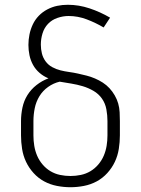

<svg xmlns="http://www.w3.org/2000/svg" viewBox="-20 -772 590 804"><path d="M275 12Q247 12 218.5 6.5Q190 1 165 -12.5Q140 -26 120.5 -47.5Q101 -69 89 -94.5Q77 -120 72.5 -148.5Q68 -177 68 -205V-265Q68 -293 74 -321.5Q80 -350 95 -374Q110 -398 133 -416Q156 -434 183 -444Q163 -452 146 -466.5Q129 -481 118.5 -500Q108 -519 103.5 -540.5Q99 -562 99 -584Q99 -606 103.5 -628Q108 -650 117.5 -670Q127 -690 142.5 -706Q158 -722 178 -732.5Q198 -743 219.5 -747.5Q241 -752 264 -752Q310 -752 355 -737Q400 -722 441 -698L414 -657Q380 -677 343 -691Q306 -705 267 -705Q244 -705 220.5 -697Q197 -689 181 -672Q165 -655 158 -632Q151 -609 151 -585Q151 -566 155.5 -548Q160 -530 171 -515Q182 -500 198.5 -491Q215 -482 233 -477.5Q251 -473 269.5 -470.5Q288 -468 306 -464Q324 -460 342 -455.5Q360 -451 377.5 -443.5Q395 -436 410.5 -426Q426 -416 438.5 -402.5Q451 -389 460.5 -372.5Q470 -356 475 -338.5Q480 -321 481 -302Q482 -283 482 -265V-205Q482 -177 477.5 -148.5Q473 -120 461 -94.5Q449 -69 429.5 -47.5Q410 -26 385 -12.5Q360 1 331.5 6.5Q303 12 275 12ZM275 -35Q297 -35 318.5 -39.5Q340 -44 358.5 -55Q377 -66 391.5 -83Q406 -100 414.5 -120Q423 -140 426.5 -161.5Q430 -183 430 -205V-265Q430 -289 425.5 -314Q421 -339 407 -359Q393 -379 371.5 -391.5Q350 -404 326.5 -411Q303 -418 278.5 -422Q254 -426 230 -430Q204 -424 181.5 -408Q159 -392 145 -369Q131 -346 125.5 -319Q120 -292 120 -265V-205Q120 -183 123.5 -161.5Q127 -140 135.5 -120Q144 -100 158.5 -83Q173 -66 191.5 -55Q210 -44 231.5 -39.5Q253 -35 275 -35Z"/></svg>

Font: Lode Dark
Style: Regular
Weight: 400
Monospace: yes
Designer: Belleve Invis
Foundry: Belleve Invis
Version: Version 29.2.0; ttfautohint (v1.8.3)